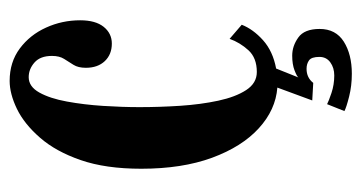

<svg xmlns="http://www.w3.org/2000/svg" viewBox="-192 -378 732 388"><g transform="rotate(-90 174.0 -184.0)"><path d="M219 161Q194.5 161 172.8 155.5Q151 150 143.5 146L157.5 111Q163 114 180 119.8Q197 125.5 215.5 125.5Q231 125.5 242 117.5Q253 109.5 253 95.5Q253 79.5 246 74.5Q239 69.5 229 69.5Q211 69.5 200.5 83L165 81L191 10.5Q146 7 108.8 -27Q71.5 -61 49.2 -121.5Q27 -182 27 -264.5Q27 -336.5 44.5 -387Q62 -437.5 89.8 -469.2Q117.5 -501 148 -515.8Q178.5 -530.5 204.5 -530.5Q242.5 -530.5 270 -510Q297.5 -489.5 312.2 -457Q327 -424.5 327 -388Q327 -357 313.8 -340.5Q300.5 -324 280 -324Q258 -324 244.5 -338.2Q231 -352.5 231 -376.5Q231 -392 237 -401.5Q243 -411 249 -420.5Q255 -430 255 -445Q255 -468.5 241.8 -480.2Q228.5 -492 212 -492Q193 -492 181 -470.5Q169 -449 162.8 -414.8Q156.5 -380.5 154 -341.8Q151.5 -303 151.5 -268Q151.5 -227.5 154.2 -185.8Q157 -144 164.5 -109Q172 -74 186 -52.5Q200 -31 222.5 -31Q251 -31 266.5 -48Q282 -65 289.5 -86L318 -61.5Q309 -38.5 286.8 -18.5Q264.5 1.5 229.5 8L211.5 53Q213.5 50 225.8 45.2Q238 40.5 255.5 40.5Q275 40.5 292.2 52.8Q309.5 65 309.5 96Q309.5 128.5 283.8 144.8Q258 161 219 161Z"/></g></svg>

Font: Imbue 10pt
Style: Bold
Weight: 700
Designer: Tyler Finck
Foundry: Etcetera Type Company
Version: Version 1.102; ttfautohint (v1.8.3)